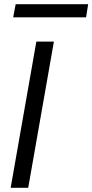

<svg xmlns="http://www.w3.org/2000/svg" viewBox="-20 -899 442 919"><path d="M31 0 154 -700H238L115 0ZM43 -816 55 -879H402L392 -816Z"/></svg>

Font: DM Sans 17pt
Style: Italic
Weight: 400
Italic angle: -10°
Version: Version 4.004;gftools[0.9.30]